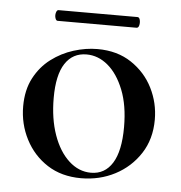

<svg xmlns="http://www.w3.org/2000/svg" viewBox="-44 -553 573 608"><g transform="rotate(5 243.0 -249.0)"><path d="M235 13Q173 13 128 -16Q83 -45 58 -93.5Q33 -142 33 -198Q33 -250 53 -288Q73 -326 105.5 -350.5Q138 -375 176.5 -387Q215 -399 252 -399Q315 -399 360 -369Q405 -339 428.5 -292Q452 -245 452 -192Q452 -130 422 -84Q392 -38 343 -12.5Q294 13 235 13ZM265 -7Q309 -7 333 -45.5Q357 -84 357 -160Q357 -229 337.5 -278Q318 -327 287 -353Q256 -379 219 -379Q175 -379 151 -342.5Q127 -306 127 -233Q127 -167 145 -116Q163 -65 194.5 -36Q226 -7 265 -7ZM118 -477Q113 -477 110.5 -485.5Q108 -494 110.5 -502.5Q113 -511 118 -511H369Q375 -511 377 -502.5Q379 -494 377 -485.5Q375 -477 369 -477Z"/></g></svg>

Font: Cormorant SemiBold
Style: Regular
Weight: 600
Designer: Christian Thalmann (Catharsis Fonts)
Foundry: Catharsis Fonts
Version: Version 4.000